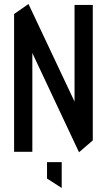

<svg xmlns="http://www.w3.org/2000/svg" viewBox="-20 -732 516 926"><path d="M427.5 -55.8 339.5 -143.7V-708.3H427.5ZM48 0V-663.4L136 -568.7V0ZM360.8 1.7 48 -663.4V-664.4L116.6 -712.2H117.6L427.5 -55.7V-54.8L361.8 1.7ZM276.6 174.1 206.8 129.1V50H277.6V174.1Z"/></svg>

Font: Foldit Thin
Style: Regular
Weight: 100
Designer: Sophia Tai
Foundry: Sophia Tai
Version: Version 1.003